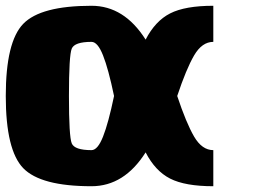

<svg xmlns="http://www.w3.org/2000/svg" viewBox="-20 -645 884 665"><path d="M718.8 -125V0Q621.1 0 569.3 -26.4Q517.6 -52.7 484.4 -117.2Q410.2 0 296.9 0Q121.1 0 60.5 -62.5Q0 -125 0 -312.5Q0 -500 60.5 -562.5Q121.1 -625 296.9 -625Q410.2 -625 484.4 -507.8Q517.6 -572.3 569.3 -598.6Q621.1 -625 718.8 -625V-500Q679.7 -500 652.3 -453.1Q625 -406.2 593.8 -312.5Q625 -218.8 652.3 -171.9Q679.7 -125 718.8 -125ZM296.9 -500Q238.3 -500 228.5 -476.6Q218.8 -453.1 218.8 -312.5Q218.8 -171.9 228.5 -148.4Q238.3 -125 296.9 -125Q318.4 -125 336.9 -171.9Q355.5 -218.8 375 -312.5Q355.5 -406.2 336.9 -453.1Q318.4 -500 296.9 -500Z"/></svg>

Font: CraftyPE
Style: Regular
Weight: 400
Designer: Erek Butcher
Foundry: Haunted Coop
Version: Version 0.018;April 4, 2024;FontCreator 15.0.0.2962 64-bit